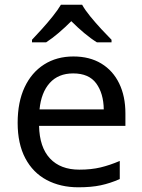

<svg xmlns="http://www.w3.org/2000/svg" viewBox="-20 -786 604 816"><path d="M292 -546Q361 -546 410.5 -516Q460 -486 486.5 -431.5Q513 -377 513 -304V-251H146Q148 -160 192.5 -112.5Q237 -65 317 -65Q368 -65 407.5 -74.5Q447 -84 489 -102V-25Q448 -7 408 1.5Q368 10 313 10Q237 10 178.5 -21Q120 -52 87.5 -113.5Q55 -175 55 -264Q55 -352 84.5 -415Q114 -478 167.5 -512Q221 -546 292 -546ZM291 -474Q228 -474 191.5 -433.5Q155 -393 148 -321H421Q420 -389 389 -431.5Q358 -474 291 -474ZM329 -766Q341 -744 363.5 -716.5Q386 -689 410.5 -662.5Q435 -636 454 -617V-606H392Q366 -622 338 -645.5Q310 -669 283 -696Q256 -669 229 -646Q202 -623 176 -606H116V-617Q135 -637 158.5 -663Q182 -689 204 -716.5Q226 -744 239 -766Z"/></svg>

Font: Noto Sans Khojki
Style: Regular
Weight: 400
Designer: Monotype Design Team
Foundry: Monotype Imaging Inc.
Version: Version 2.003; ttfautohint (v1.8.4.7-5d5b)